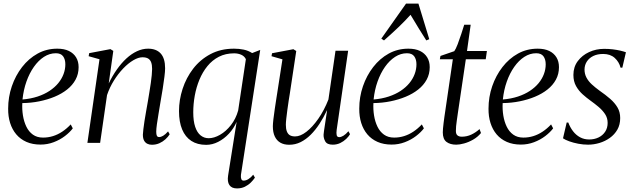

<svg xmlns="http://www.w3.org/2000/svg" viewBox="-20 -797 3531 1071"><path d="M386 -81Q369.5 -59 342 -38Q314.5 -17 279.5 -3.8Q244.5 9.5 206 9.5Q161.5 9.5 127.5 -5.5Q93.5 -20.5 70.8 -47.5Q48 -74.5 36.5 -111Q25 -147.5 25.5 -191Q25.5 -256 46 -315.8Q66.5 -375.5 103.2 -423Q140 -470.5 189.8 -498Q239.5 -525.5 299.5 -525.5Q338 -525.5 364.2 -512.8Q390.5 -500 404.5 -477Q418.5 -454 418.5 -422.5Q418.5 -384 401.5 -352.8Q384.5 -321.5 354.5 -297.8Q324.5 -274 284.8 -257.5Q245 -241 199.2 -231.8Q153.5 -222.5 104.5 -222Q102.5 -187 108 -152.8Q113.5 -118.5 127 -90.5Q140.5 -62.5 163.5 -46Q186.5 -29.5 220 -29.5Q249 -29.5 275.5 -37.8Q302 -46 327 -62.5Q352 -79 374.5 -103ZM291.5 -500Q256.5 -500 225.2 -479.8Q194 -459.5 169 -424Q144 -388.5 127.5 -342Q111 -295.5 105.5 -242Q152 -246 189.8 -258.5Q227.5 -271 256.5 -290.2Q285.5 -309.5 305 -333.2Q324.5 -357 334.5 -383.8Q344.5 -410.5 344.5 -438Q344.5 -466 332 -483Q319.5 -500 291.5 -500Z M586.5 -331.5Q607 -374 632 -409.5Q657 -445 685.2 -471Q713.5 -497 744 -511.2Q774.5 -525.5 806 -525.5Q852 -525.5 876.5 -498.5Q901 -471.5 901 -416Q901 -399 897.2 -369Q893.5 -339 887.8 -302.8Q882 -266.5 875.5 -230Q870 -196.5 864.5 -163.5Q859 -130.5 855.2 -104Q851.5 -77.5 851.5 -62Q851.5 -47 855 -39.8Q858.5 -32.5 868 -32.5Q878 -32.5 890.2 -39.8Q902.5 -47 917.5 -64L926.5 -48Q917.5 -33.5 902.8 -20Q888 -6.5 869 2Q850 10.5 827 10.5Q813 10.5 801.5 4.8Q790 -1 783.5 -13.2Q777 -25.5 777 -46Q777.5 -57.5 779.8 -77.2Q782 -97 786 -122.2Q790 -147.5 795 -175.8Q800 -204 805 -232.5Q809 -258.5 813.5 -284.2Q818 -310 821.2 -333.8Q824.5 -357.5 826.5 -377.8Q828.5 -398 828.5 -412.5Q828.5 -435.5 823 -449.8Q817.5 -464 805.8 -470.8Q794 -477.5 774.5 -477.5Q752 -477.5 723.8 -461Q695.5 -444.5 667.2 -415Q639 -385.5 615.2 -347.5Q591.5 -309.5 577 -266.5L538.5 0H467.5L535 -466.5L474.5 -483.5L477.5 -500.5L596 -523L612 -513Z M1324 178Q1322.5 193 1326 201.8Q1329.5 210.5 1338.5 210.5Q1352 210.5 1365.5 202.2Q1379 194 1392.5 177.5L1402 194Q1392.5 208 1378.5 221.8Q1364.5 235.5 1345.5 244.8Q1326.5 254 1302 254Q1272 254 1259.5 235.2Q1247 216.5 1252.5 181.5L1300 -117.5Q1284 -80.5 1257 -51.5Q1230 -22.5 1197.2 -5.8Q1164.5 11 1130 11Q1081 11 1047.2 -11Q1013.5 -33 996 -75Q978.5 -117 978.5 -177.5Q978.5 -239.5 998.5 -301.2Q1018.5 -363 1057.5 -413.8Q1096.5 -464.5 1153.8 -495Q1211 -525.5 1285.5 -525.5Q1314 -525.5 1339.2 -520.2Q1364.5 -515 1386.5 -501L1431.5 -518.5ZM1351.5 -467Q1343 -484 1325.2 -491.8Q1307.5 -499.5 1286 -499.5Q1238.5 -499.5 1201.2 -480.5Q1164 -461.5 1137 -428.2Q1110 -395 1092.5 -352.8Q1075 -310.5 1066.5 -263.8Q1058 -217 1058 -170.5Q1058 -121.5 1068.8 -89.5Q1079.5 -57.5 1099 -41.8Q1118.5 -26 1144 -26Q1174 -26 1207.2 -45Q1240.5 -64 1268 -99Q1295.5 -134 1308.5 -180.5Z M1593.5 10.5Q1564 10.5 1543.8 -1.2Q1523.5 -13 1512.8 -35.8Q1502 -58.5 1502 -93Q1502 -105 1505 -131.8Q1508 -158.5 1512.8 -189.8Q1517.5 -221 1521.5 -247Q1525.5 -273 1527 -282L1555.5 -466L1494.5 -483.5L1497.5 -500L1616.5 -522.5L1632.5 -512.5L1596.5 -274Q1594 -259 1590.2 -234.8Q1586.5 -210.5 1583 -184.5Q1579.5 -158.5 1577 -136Q1574.5 -113.5 1574.5 -101.5Q1574.5 -78.5 1580.2 -63.8Q1586 -49 1597.2 -42.5Q1608.5 -36 1626 -36Q1655.5 -36 1689.2 -62Q1723 -88 1755.5 -134.5Q1788 -181 1812 -242L1851.5 -514H1922L1858 -72.5Q1855.5 -54.5 1858 -43.2Q1860.5 -32 1872.5 -32Q1882.5 -32 1895.8 -40Q1909 -48 1923.5 -65L1932.5 -48.5Q1925.5 -36 1911.2 -22.2Q1897 -8.5 1878 0.8Q1859 10 1836 10Q1804.5 10 1794.2 -8.5Q1784 -27 1785 -46.5Q1785 -50 1787.2 -65.8Q1789.5 -81.5 1792.8 -103.2Q1796 -125 1799.2 -146Q1802.5 -167 1804.5 -181H1803.5Q1784.5 -140.5 1761.8 -105.8Q1739 -71 1712.8 -45Q1686.5 -19 1656.8 -4.2Q1627 10.5 1593.5 10.5Z M2344.5 -81Q2328 -59 2300.5 -38Q2273 -17 2238 -3.8Q2203 9.5 2164.5 9.5Q2120 9.5 2086 -5.5Q2052 -20.5 2029.2 -47.5Q2006.5 -74.5 1995 -111Q1983.5 -147.5 1984 -191Q1984 -256 2004.5 -315.8Q2025 -375.5 2061.8 -423Q2098.5 -470.5 2148.2 -498Q2198 -525.5 2258 -525.5Q2296.5 -525.5 2322.8 -512.8Q2349 -500 2363 -477Q2377 -454 2377 -422.5Q2377 -384 2360 -352.8Q2343 -321.5 2313 -297.8Q2283 -274 2243.2 -257.5Q2203.5 -241 2157.8 -231.8Q2112 -222.5 2063 -222Q2061 -187 2066.5 -152.8Q2072 -118.5 2085.5 -90.5Q2099 -62.5 2122 -46Q2145 -29.5 2178.5 -29.5Q2207.5 -29.5 2234 -37.8Q2260.5 -46 2285.5 -62.5Q2310.5 -79 2333 -103ZM2250 -500Q2215 -500 2183.8 -479.8Q2152.5 -459.5 2127.5 -424Q2102.5 -388.5 2086 -342Q2069.5 -295.5 2064 -242Q2110.5 -246 2148.2 -258.5Q2186 -271 2215 -290.2Q2244 -309.5 2263.5 -333.2Q2283 -357 2293 -383.8Q2303 -410.5 2303 -438Q2303 -466 2290.5 -483Q2278 -500 2250 -500ZM2122 -571.5 2107 -581.5 2245 -777H2314L2374.5 -578.5L2358 -571.5Q2337 -604 2316.8 -637Q2296.5 -670 2270 -714.5Q2238 -679 2203.5 -646Q2169 -613 2122 -571.5Z M2534.5 -169.5Q2530.5 -142 2528 -124Q2525.5 -106 2524.2 -93Q2523 -80 2523 -66.5Q2523 -49 2531.8 -41.8Q2540.5 -34.5 2556 -34.5Q2584 -34.5 2609 -46.2Q2634 -58 2655 -77L2663 -55Q2644.5 -32.5 2619 -18Q2593.5 -3.5 2568.5 3.2Q2543.5 10 2525 10Q2491 10 2470.5 -5.5Q2450 -21 2450 -58.5Q2450 -67.5 2451.2 -81.2Q2452.5 -95 2454.5 -111.8Q2456.5 -128.5 2459.2 -147Q2462 -165.5 2464.5 -183L2506 -466.5H2433.5L2437 -485L2514 -511.5Q2522 -522 2532.8 -550Q2543.5 -578 2553.5 -608.8Q2563.5 -639.5 2569.5 -659H2605.5L2585 -512.5H2696L2689.5 -466.5H2578.5Z M3065.5 -81Q3049 -59 3021.5 -38Q2994 -17 2959 -3.8Q2924 9.5 2885.5 9.5Q2841 9.5 2807 -5.5Q2773 -20.5 2750.2 -47.5Q2727.5 -74.5 2716 -111Q2704.5 -147.5 2705 -191Q2705 -256 2725.5 -315.8Q2746 -375.5 2782.8 -423Q2819.5 -470.5 2869.2 -498Q2919 -525.5 2979 -525.5Q3017.5 -525.5 3043.8 -512.8Q3070 -500 3084 -477Q3098 -454 3098 -422.5Q3098 -384 3081 -352.8Q3064 -321.5 3034 -297.8Q3004 -274 2964.2 -257.5Q2924.5 -241 2878.8 -231.8Q2833 -222.5 2784 -222Q2782 -187 2787.5 -152.8Q2793 -118.5 2806.5 -90.5Q2820 -62.5 2843 -46Q2866 -29.5 2899.5 -29.5Q2928.5 -29.5 2955 -37.8Q2981.5 -46 3006.5 -62.5Q3031.5 -79 3054 -103ZM2971 -500Q2936 -500 2904.8 -479.8Q2873.5 -459.5 2848.5 -424Q2823.5 -388.5 2807 -342Q2790.5 -295.5 2785 -242Q2831.5 -246 2869.2 -258.5Q2907 -271 2936 -290.2Q2965 -309.5 2984.5 -333.2Q3004 -357 3014 -383.8Q3024 -410.5 3024 -438Q3024 -466 3011.5 -483Q2999 -500 2971 -500Z M3451.5 -419.5H3441.5Q3433.5 -451.5 3409 -473.8Q3384.5 -496 3344.5 -496Q3313 -496 3290 -485Q3267 -474 3254 -454.5Q3241 -435 3240.5 -409.5Q3240.5 -385 3251.2 -364.5Q3262 -344 3281 -326.5Q3300 -309 3324 -291.5Q3358 -268 3383.8 -245.5Q3409.5 -223 3424.5 -197.5Q3439.5 -172 3439.5 -138.5Q3439.5 -101.5 3423.8 -74Q3408 -46.5 3381.8 -27.8Q3355.5 -9 3323.8 0.5Q3292 10 3260.5 10Q3233.5 10 3205.8 4.8Q3178 -0.5 3155.2 -8.8Q3132.5 -17 3120.5 -25.5L3141 -113.5H3150Q3160 -86.5 3176.5 -65Q3193 -43.5 3215.8 -31.2Q3238.5 -19 3266.5 -19Q3295 -19 3318.2 -30Q3341.5 -41 3355.5 -62Q3369.5 -83 3369.5 -111.5Q3369.5 -139 3355 -160.8Q3340.5 -182.5 3318.5 -201Q3296.5 -219.5 3274 -235.5Q3253 -250.5 3230.8 -270.2Q3208.5 -290 3193.5 -316.5Q3178.5 -343 3178.5 -379Q3178.5 -423.5 3202.8 -456Q3227 -488.5 3266 -506.5Q3305 -524.5 3350 -524.5Q3375.5 -524.5 3398 -521.8Q3420.5 -519 3439 -514.8Q3457.5 -510.5 3471.5 -505.5Z"/></svg>

Font: Merriweather 120pt Light
Style: Italic
Weight: 300
Italic angle: -7.8°
Version: Version 2.101